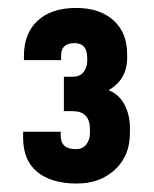

<svg xmlns="http://www.w3.org/2000/svg" viewBox="-20 -876 381 474"><path d="M71.3 -452.1Q37.1 -480.5 37.1 -536.1V-550.8H129.9V-541Q129.9 -507.8 167 -507.8Q183.6 -507.8 192.4 -518.6Q202.1 -530.3 202.1 -547.9V-556.6Q202.1 -601.6 159.2 -601.6H137.7V-686.5H158.2Q176.8 -686.5 185.5 -697.3Q195.3 -709 195.3 -724.6V-733.4Q195.3 -769.5 164.1 -769.5Q130.9 -769.5 130.9 -739.3V-727.5H39.1V-738.3Q39.1 -793.9 73.2 -825.2Q107.4 -856.4 168 -856.4Q226.6 -856.4 260.7 -825.2Q293.9 -794.9 293.9 -742.2V-733.4Q293.9 -679.7 248 -653.3Q273.4 -643.6 287.1 -618.2Q300.8 -592.8 300.8 -558.6V-547.9Q300.8 -491.2 263.7 -457Q226.6 -422.9 169.9 -422.9Q106.4 -422.9 71.3 -452.1Z"/></svg>

Font: Altinn-DIN
Style: DIN-Bold
Weight: 700
Designer: Charles Nix
Foundry: Altinn
Version: Version 2.00